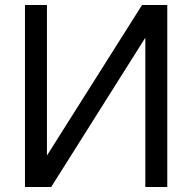

<svg xmlns="http://www.w3.org/2000/svg" viewBox="-20 -749 770 769"><path d="M80 -729H168V-126L549 -729H650V0H562V-598L185 0H80Z"/></svg>

Font: ColatingCofangSans
Style: Regular
Weight: 400
Foundry: GNU
Version: Version 412.227;June 27, 2022;FontCreator 11.0.0.2412 32-bit